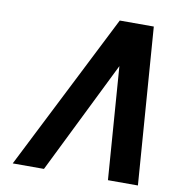

<svg xmlns="http://www.w3.org/2000/svg" viewBox="-80 -784 796 857"><g transform="rotate(10 318.0 -355.5)"><path d="M465.8 0 427.7 -510.3 175.8 0H34.2L394 -710.9H548.3L601.6 0Z"/></g></svg>

Font: Tuffy
Style: BoldItalic
Weight: 700
Italic angle: -12°
Designer: Thatcher Ulrich, Karoly Barta, Michael Everson
Version: Version 001.271